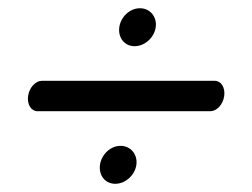

<svg xmlns="http://www.w3.org/2000/svg" viewBox="-20 -500 615 468"><path d="M223.7 -98.2C220.2 -73.2 235.9 -52 260.9 -52C285.9 -52 308.9 -73.2 312.4 -98.2C315.9 -123.2 298.9 -144.5 273.9 -144.5C248.9 -144.5 227.2 -123.2 223.7 -98.2ZM493.3 -228.9C508.4 -229.3 523.6 -245.1 526.5 -266C529.4 -286.9 518.7 -303 503.7 -303C503.6 -303.2 81.7 -303 81.7 -303C66.9 -303 51.4 -286.9 48.5 -266C45.6 -245.1 56.3 -228.9 71.3 -228.9ZM270.8 -433.7C267.3 -408.7 283.1 -387.4 308.1 -387.4C333.1 -387.4 356.1 -408.7 359.6 -433.7C363.1 -458.7 346.1 -479.9 321.1 -479.9C296.1 -479.9 274.3 -458.7 270.8 -433.7Z"/></svg>

Font: Hi.
Style: Regular
Weight: 400
Designer: Mew Too, Robert Jablonski
Foundry: Cannot Into Space Fonts
Version: Version 1.996